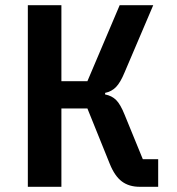

<svg xmlns="http://www.w3.org/2000/svg" viewBox="-20 -718 680 738"><path d="M87 -698H216V-406H316L440 -698H569L459 -440Q443 -401 426 -383.5Q409 -366 384 -361V-355Q410 -350 426.5 -333.5Q443 -317 459 -277L529 -106H588V0H517Q476 0 448.5 -20.5Q421 -41 402 -88L316 -301H216V0H87Z"/></svg>

Font: Writer SemiBold
Style: Regular
Weight: 600
Monospace: yes
Designer: Mike Abbink, Paul van der Laan, Pieter van Rosmalen
Foundry: Bold Monday
Version: Version 2.001 2020